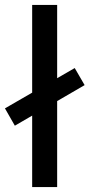

<svg xmlns="http://www.w3.org/2000/svg" viewBox="-56 -756 362 776"><path d="M74 0V-736H175V0ZM4 -248 -36 -318 246 -481 286 -412Z"/></svg>

Font: Mulish ExtraLight SemiBold
Style: Regular
Weight: 600
Version: Version 3.603